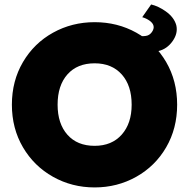

<svg xmlns="http://www.w3.org/2000/svg" viewBox="-20 -813 827 840"><path d="M394 7Q295 7 212 -39.5Q129 -86 80.5 -168.5Q32 -251 32 -355Q32 -459 80.5 -541.5Q129 -624 212 -670Q295 -716 394 -716Q494 -716 576.5 -670Q659 -624 707 -541.5Q755 -459 755 -355Q755 -251 707 -168.5Q659 -86 576 -39.5Q493 7 394 7ZM394 -175Q469 -175 512.5 -224Q556 -273 556 -355Q556 -439 512.5 -487.5Q469 -536 394 -536Q318 -536 275 -487.5Q232 -439 232 -355Q232 -272 275 -223.5Q318 -175 394 -175ZM578.1 -658.2Q601.3 -652.9 618 -655.9Q634.1 -658 644.5 -672.7Q664.6 -701.4 633.5 -723.2Q619.5 -732.9 602.2 -737.8L641.2 -793.5Q672.7 -786.1 704.6 -763.7Q741.4 -737.8 751.2 -702.9Q759.5 -667.8 735.4 -633.4Q686.6 -563.8 584.4 -597.6Z"/></svg>

Font: DVN-Poppins ExtBd
Style: Regular
Weight: 800
Designer: Ninad Kale (Devanagari), Jonny Pinhorn (Latin)
Foundry: Indian Type Foundry
Version: 4.004